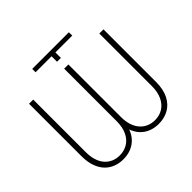

<svg xmlns="http://www.w3.org/2000/svg" viewBox="-206 -1079 1305 1305"><g transform="rotate(-45 446.5 -426.5)"><path d="M423.8 -831.1H270V-863.3H622.1L623 -831.1H460.9V-778.3H423.8ZM424.8 -710.9H460.9V-206.5Q460.9 -152.3 447.3 -111.6Q433.6 -70.8 408.2 -43.9Q382.8 -17.1 348.9 -3.7Q314.9 9.8 274.9 9.8Q234.4 9.8 200.2 -3.7Q166 -17.1 140.9 -43.9Q115.7 -70.8 101.6 -111.6Q87.4 -152.3 87.4 -206.5V-710.9H127.4V-206.5Q127.4 -162.6 138.2 -128.9Q148.9 -95.2 168.9 -72.5Q189 -49.8 215.8 -38.1Q242.7 -26.4 274.9 -26.4Q317.9 -26.4 352.1 -46.9Q386.2 -67.4 405.5 -107.9Q424.8 -148.4 424.8 -206.5ZM762.7 -710.9H802.7V-206.5Q802.7 -134.3 778.1 -85.9Q753.4 -37.6 710.9 -13.9Q668.5 9.8 614.3 9.8Q574.7 9.8 540.8 -3.7Q506.8 -17.1 481.9 -43.9Q457 -70.8 443.1 -111.6Q429.2 -152.3 429.2 -206.5V-710.9H465.3V-206.5Q465.3 -162.6 476.3 -128.9Q487.3 -95.2 507.6 -72.5Q527.8 -49.8 554.9 -38.1Q582 -26.4 614.3 -26.4Q657.2 -26.4 690.7 -46.9Q724.1 -67.4 743.4 -107.9Q762.7 -148.4 762.7 -206.5Z"/></g></svg>

Font: Roboto ExtraLight
Style: Regular
Weight: 250
Designer: Christian Robertson
Foundry: Google
Version: Version 3.009; 2024